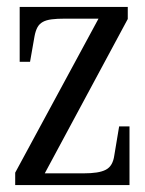

<svg xmlns="http://www.w3.org/2000/svg" viewBox="-20 -536 419 556"><path d="M101 -18 80 -34H221Q244 -34 260 -36.5Q276 -39 286.5 -44.5Q297 -50 303 -60.5Q309 -71 311 -86L325 -170H355V0H24V-36L275 -500L297 -482H168Q145 -482 129.5 -480Q114 -478 104 -472.5Q94 -467 88.5 -457Q83 -447 80 -431L67 -357H37V-516H350V-481Z"/></svg>

Font: Roboto Serif 120pt ExtraCondensed
Style: Regular
Weight: 400
Width: 2
Designer: Greg Gazdowicz
Foundry: Commercial Type
Version: Version 1.008